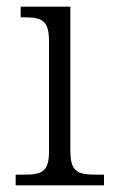

<svg xmlns="http://www.w3.org/2000/svg" viewBox="-20 -556 342 576"><path d="M27 0H292V-32H272C213 -32 191 -39 191 -105V-536H42V-504H52C103 -504 127 -497 127 -433V-102C127 -38 104 -32 47 -32H27Z"/></svg>

Font: Noto Serif Tamil Light
Style: Italic
Weight: 300
Italic angle: -12°
Designer: Indian Type Foundry, Tom Grace, and the Monotype Design Team
Foundry: Monotype Imaging Inc.
Version: Version 2.003